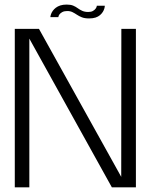

<svg xmlns="http://www.w3.org/2000/svg" viewBox="-20 -798 670 818"><path d="M43 0H105V-633.5L456.5 0H559V-675H497L496.5 -44.5L146 -675H43ZM359.5 -719.5Q375.5 -719.5 387 -723.2Q398.5 -727 406 -733.5Q413.5 -740 418 -747.2Q422.5 -754.5 424.5 -761.5Q426.5 -768.5 426.5 -773.5H392.5Q392.5 -768.5 388.2 -762.2Q384 -756 376.2 -751.5Q368.5 -747 356.5 -747Q341 -747 330.5 -751.8Q320 -756.5 311.2 -763Q302.5 -769.5 291.8 -774Q281 -778.5 264 -778.5Q248.5 -778.5 237 -774.8Q225.5 -771 217.8 -765Q210 -759 205 -752Q200 -745 197.5 -738Q195 -731 194.5 -725H228.5Q229 -730.5 233.2 -736.5Q237.5 -742.5 245.8 -746.8Q254 -751 266.5 -751Q279.5 -751 289 -746.2Q298.5 -741.5 307.8 -735.2Q317 -729 329 -724.2Q341 -719.5 359.5 -719.5Z"/></svg>

Font: Anybody Light
Style: Regular
Weight: 300
Designer: Tyler Finck
Foundry: Etcetera Type Company
Version: Version 1.111; ttfautohint (v1.8.4)